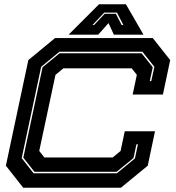

<svg xmlns="http://www.w3.org/2000/svg" viewBox="-20 -878 824 898"><path d="M88.5 0 7.5 -103 112.5 -597 237.5 -700H694.5L776 -597L742 -436H600.5L620 -528L596 -558.5H276.5L239.5 -528L163.5 -172L187.5 -141.5H507L544 -172L563.5 -264H705L671 -103L545.5 0ZM137 -67.5H526.5L611 -137L625 -203H618L604.5 -139L525.5 -74.5H141L89 -140.5L179 -563.5L259 -629H642L694.5 -563.5L680.5 -499H687.5L702 -565.5L646 -636H258L172.5 -565.5L81.5 -138.5ZM443 -858H569L651 -716H512.5L487.5 -770L439.5 -716H301ZM467.5 -819 412.5 -761H420L469.5 -813.5H522L549 -761H557L527 -819Z"/></svg>

Font: Tourney Expanded ExtraBold
Style: Italic
Weight: 800
Width: 7
Italic angle: -12°
Designer: Tyler Finck
Foundry: Etcetera Type Co
Version: Version 1.010; ttfautohint (v1.8.3)